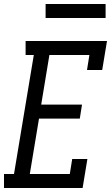

<svg xmlns="http://www.w3.org/2000/svg" viewBox="-38 -940 558 960"><path d="M-18 0V-70H32L131 -665H90V-735H497L473 -590H397L409 -665H209L168 -417H372L361 -347H157L111 -70H311L323 -145H399L375 0ZM190 -850V-920H490V-850Z"/></svg>

Font: Iosevka Curly Slab Oblique
Style: Regular
Weight: 400
Italic angle: -9°
Monospace: yes
Designer: Belleve Invis
Foundry: Belleve Invis
Version: Version 11.1.0; ttfautohint (v1.8.3)